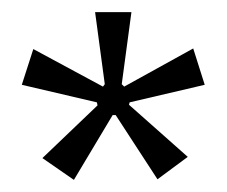

<svg xmlns="http://www.w3.org/2000/svg" viewBox="-20 -711 374 317"><path d="M102 -414 50 -450 141 -537 140 -542 16 -571 35 -630 150 -568 153 -572 137 -691H197L181 -572L185 -568L299 -631L318 -571L194 -542L193 -538L290 -452L240 -415L171 -521H166Z"/></svg>

Font: Bricolage Grotesque 12pt ExtraLight
Style: Regular
Weight: 200
Designer: Mathieu Triay
Foundry: Atelier Triay
Version: Version 1.001; ttfautohint (v1.8.4.7-5d5b);gftools[0.9.33.de